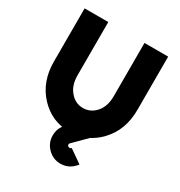

<svg xmlns="http://www.w3.org/2000/svg" viewBox="-208 -841 1117 1194"><g transform="rotate(30 350.0 -244.0)"><path d="M50 -700V-318Q50 -174 137 -81Q224 12 350 12Q476 12 563 -81Q607 -128 628.5 -187Q650 -246 650 -318V-700H480V-318Q480 -245 443 -202Q405 -158 350 -158Q295 -158 258 -202Q220 -245 220 -318V-700ZM508 157 415 92Q414 93 413.5 93.5Q413 94 413 94Q408 98 402 98Q396 98 391 94Q386 89 386 83Q386 76 391 72L481 -18H329Q323 -17 318.5 -14.5Q314 -12 311 -8Q273 29 273 83Q273 136 311 174Q349 212 402 212Q455 212 493 174Q497 170 500.5 166Q504 162 508 157Z"/></g></svg>

Font: Unageo
Style: Black
Weight: 900
Designer: Richard Sepsi
Foundry: Richard Sepsi
Version: Version 2.000